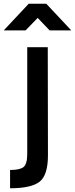

<svg xmlns="http://www.w3.org/2000/svg" viewBox="-35 -938 402 1029"><path d="M19 71V-27Q72 -27 91.5 -43Q111 -59 111 -114V-685H221L222 -106Q222 1 177 36Q132 71 19 71ZM-15 -775 119 -918H213L347 -775H231L167 -842L102 -775Z"/></svg>

Font: Titillium Web[RUS by Daymarius]
Style: Regular
Weight: 600
Designer: Cyrillization by Daymarius
Foundry: Cyrillization by Daymarius
Version: Version 1.002 September 11, 2018